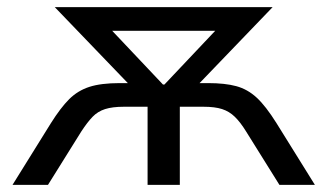

<svg xmlns="http://www.w3.org/2000/svg" viewBox="-20 -516 914 536"><path d="M15 0 122 -172Q149 -215 173 -239Q197 -263 229.5 -273.5Q262 -284 314 -284H374L358 -262L133 -496H741L516 -262L500 -284H561Q608 -284 639.5 -275.5Q671 -267 696.5 -243.5Q722 -220 752 -172L859 0H760L667 -149Q651 -175 635.5 -190Q620 -205 600 -211.5Q580 -218 548 -218H482V0H392V-218H326Q294 -218 273.5 -211.5Q253 -205 238.5 -190Q224 -175 207 -149L114 0ZM435 -280H439L611 -462L616 -430H258L263 -462Z"/></svg>

Font: Nunito Sans 7pt
Style: Regular
Weight: 400
Designer: Vernon Adams
Foundry: Vernon Adams
Version: Version 3.101;gftools[0.9.27]